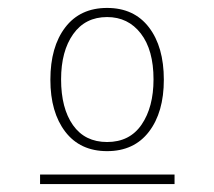

<svg xmlns="http://www.w3.org/2000/svg" viewBox="-20 -642 540 484"><path d="M250 -261Q182 -261 144.5 -310Q107 -359 107 -441Q107 -524 144.5 -573Q182 -622 250 -622Q318 -622 355.5 -573Q393 -524 393 -441Q393 -359 355.5 -310Q318 -261 250 -261ZM250 -284Q307 -284 337 -328Q367 -372 367 -442Q367 -516 335 -557.5Q303 -599 250 -599Q195 -599 164.5 -556Q134 -513 134 -442Q134 -369 164 -326.5Q194 -284 250 -284ZM81 -202H420V-178H81Z"/></svg>

Font: Inconsolata ExtraLight
Style: Regular
Weight: 200
Monospace: yes
Designer: Raph Levien, Cyreal, Brenton Simpson
Foundry: Raph Levien, Cyreal, Google
Version: Version 3.001; ttfautohint (v1.8.2.53-6de2)